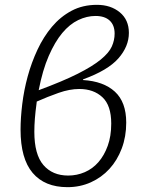

<svg xmlns="http://www.w3.org/2000/svg" viewBox="-20 -763 600 794"><path d="M65 -227Q65 -275 72 -332.5Q79 -390 94.5 -447Q110 -504 135 -557.5Q160 -611 195 -652.5Q230 -694 276 -718.5Q322 -743 381 -743Q438 -743 475.5 -712Q513 -681 513 -627Q513 -571 469.5 -521.5Q426 -472 324 -435L323 -432Q408 -427 455 -384Q502 -341 502 -256Q502 -198 483.5 -149Q465 -100 432.5 -64.5Q400 -29 355.5 -9Q311 11 259 11Q165 11 115 -48Q65 -107 65 -227ZM262 -37Q298 -37 330.5 -51Q363 -65 387 -92.5Q411 -120 425.5 -160Q440 -200 440 -252Q440 -327 403.5 -361Q367 -395 308 -395Q268 -395 222.5 -379Q177 -363 132 -343Q132 -341 131.5 -338.5Q131 -336 131 -334Q122 -269 122 -218Q122 -124 159.5 -80.5Q197 -37 262 -37ZM375 -697Q339 -697 303.5 -680Q268 -663 237.5 -626.5Q207 -590 181.5 -531.5Q156 -473 140 -390Q240 -427 301.5 -458Q363 -489 397 -517Q431 -545 442.5 -571Q454 -597 454 -624Q454 -659 433.5 -678Q413 -697 375 -697Z"/></svg>

Font: Glekhifnjqigglhiwekvrgaqftz
Style: Regular
Weight: 300
Italic angle: -8°
Designer: Carrois Corporate & Edenspiekermann
Foundry: Carrois Corporate GbR & Edenspiekermann AG
Version: Version 2.001